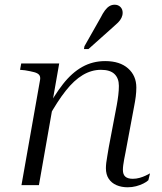

<svg xmlns="http://www.w3.org/2000/svg" viewBox="-20 -785 686 814"><path d="M71 0H145L206 -347L203 -356L231 -516H70L65 -489L86 -487Q110 -483 125 -479Q140 -475 146 -467.5Q152 -460 150 -447ZM512 -138 549 -336Q553 -356 555.5 -375.5Q558 -395 558 -414Q558 -464 523 -495Q488 -526 426 -526Q373 -526 329 -501.5Q285 -477 247 -428.5Q209 -380 172 -310L186 -288Q223 -355 258.5 -400Q294 -445 331 -467Q368 -489 408 -489Q447 -489 465.5 -471Q484 -453 484 -421Q484 -402 481.5 -381.5Q479 -361 475 -339L441 -160Q438 -140 435 -124Q432 -108 430.5 -95Q429 -82 429 -72Q429 -45 441 -27Q453 -9 474 0Q495 9 521 9Q540 9 557 4.5Q574 0 588 -7Q602 -14 609 -21L616 -50Q609 -46 597.5 -40.5Q586 -35 572 -31Q558 -27 543 -27Q522 -27 511.5 -36Q501 -45 501 -65Q501 -74 502.5 -85Q504 -96 506.5 -110Q509 -124 512 -138ZM406 -709Q416 -729 425 -741Q434 -753 444 -759Q454 -765 466 -765Q481 -765 490.5 -755.5Q500 -746 500 -731Q500 -720 495 -709.5Q490 -699 480.5 -689.5Q471 -680 457 -668L355 -577H336L338 -589Z"/></svg>

Font: Roboto Serif 120pt Expanded Light
Style: Italic
Weight: 300
Width: 7
Italic angle: -10°
Designer: Greg Gazdowicz
Foundry: Commercial Type
Version: Version 1.008